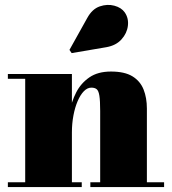

<svg xmlns="http://www.w3.org/2000/svg" viewBox="-20 -761 700 781"><path d="M272.5 -460V-19.5H312.5V0H12V-19.5H82.5V-440.5H12V-460ZM577.5 -319.5V-19.5H647.5V0H347.5V-19.5H387.5V-309.5Q387.5 -351.5 384.2 -371.8Q381 -392 373.2 -398.2Q365.5 -404.5 351.5 -404.5Q335.5 -404.5 321.2 -390Q307 -375.5 296 -350Q285 -324.5 278.8 -291.8Q272.5 -259 272.5 -222.5H255Q255 -261 262.8 -304Q270.5 -347 289.8 -384.8Q309 -422.5 343.5 -446.2Q378 -470 431.5 -470Q487 -470 518.8 -450.5Q550.5 -431 564 -397Q577.5 -363 577.5 -319.5ZM271.5 -545 262.5 -558 335 -688Q355 -724.5 385.8 -735Q416.5 -745.5 445.2 -737.8Q474 -730 487.5 -710.5Q504 -686.5 500.2 -656Q496.5 -625.5 474.2 -600.8Q452 -576 412.5 -569Z"/></svg>

Font: Bodoni Moda Black
Style: Regular
Weight: 900
Version: Version 2.005